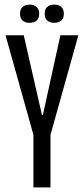

<svg xmlns="http://www.w3.org/2000/svg" viewBox="-20 -813 363 833"><path d="M125 0V-228L4 -660H83L162 -314H166L242 -660H320L199 -228V0ZM215 -714Q197 -714 185.5 -723.5Q174 -733 174 -753Q174 -774 185.5 -783.5Q197 -793 215 -793Q234 -793 245.5 -783.5Q257 -774 257 -753Q257 -733 245.5 -723.5Q234 -714 215 -714ZM108 -714Q90 -714 78.5 -723.5Q67 -733 67 -753Q67 -774 78.5 -783.5Q90 -793 108 -793Q126 -793 138 -783.5Q150 -774 150 -753Q150 -733 138.5 -723.5Q127 -714 108 -714Z"/></svg>

Font: Bricolage Grotesque 48pt Condensed Light
Style: Regular
Weight: 300
Width: 3
Designer: Mathieu Triay
Foundry: Atelier Triay
Version: Version 1.000; ttfautohint (v1.8.4.7-5d5b);gftools[0.9.32]